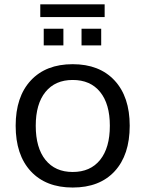

<svg xmlns="http://www.w3.org/2000/svg" viewBox="-20 -839 655 868"><path d="M308.6 8.8Q187.5 8.8 119.1 -64.9Q50.8 -138.7 50.8 -270.5Q50.8 -401.4 119.1 -475.1Q187.5 -548.8 308.6 -548.8Q429.7 -548.8 498 -475.1Q566.4 -401.4 566.4 -270.5Q566.4 -138.7 498.5 -64.9Q430.7 8.8 308.6 8.8ZM141.6 -270.5Q141.6 -170.9 185.5 -116.2Q229.5 -61.5 308.6 -61.5Q388.7 -61.5 432.6 -116.2Q476.6 -170.9 476.6 -270.5Q476.6 -369.1 432.6 -423.3Q388.7 -477.5 308.6 -477.5Q229.5 -477.5 185.5 -423.3Q141.6 -369.1 141.6 -270.5ZM162.1 -761.7V-819.3H453.1V-761.7ZM177.7 -633.8V-709H266.6V-633.8ZM348.6 -633.8V-709H437.5V-633.8Z"/></svg>

Font: Min Sans
Style: Regular
Weight: 400
Designer: Jinseong-Kim, NotoSansCJK, Nunito
Foundry: Jinseong-Kim
Version: Version 1.400;Glyphs 3.1.2 (3151)